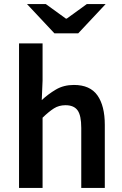

<svg xmlns="http://www.w3.org/2000/svg" viewBox="-20 -918 598 938"><path d="M73 0V-706H188V-524L184 -429Q215 -458 253 -480.5Q291 -503 341 -503Q420 -503 456 -452Q492 -401 492 -308V0H377V-293Q377 -354 359 -379Q341 -404 300 -404Q268 -404 243.5 -388.5Q219 -373 188 -343V0ZM246 -755 112 -898H204L302 -827H306L404 -898H496L362 -755Z"/></svg>

Font: Source Sans 3 SemiBold
Style: Regular
Weight: 600
Designer: Paul D. Hunt
Foundry: Adobe
Version: Version 3.046;hotconv 1.0.118;makeotfexe 2.5.65603